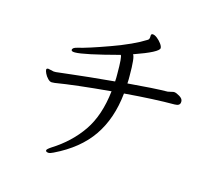

<svg xmlns="http://www.w3.org/2000/svg" viewBox="-109 -873 1219 1069"><g transform="rotate(15 500.0 -339.0)"><path d="M808 -446 840 -453H844Q856 -452 875 -440.5Q894 -429 895 -415V-410Q895 -387 863 -387Q748 -387 575 -373Q560 -225 489.5 -122.5Q419 -20 282 46Q264 55 254.5 55Q245 55 240 50Q238 46 238 45Q238 38 262 22Q364 -42 426.5 -133Q489 -224 505 -367Q302 -349 187 -330Q181 -329 170 -329Q159 -329 147 -341.5Q135 -354 128.5 -368Q122 -382 122 -389Q122 -396 130 -397H133L165 -390H178Q184 -390 265.5 -400Q347 -410 510 -425Q511 -436 511 -446V-468Q511 -570 502 -576Q302 -523 252 -523Q231 -523 231 -532Q231 -546 259 -552Q315 -565 436.5 -609Q558 -653 624 -695Q635 -700 635 -716V-721Q635 -733 644 -733Q656 -733 671 -721Q686 -709 696.5 -694.5Q707 -680 707 -670Q707 -646 567 -597Q580 -585 580 -476Q580 -465 580 -454Q580 -443 579 -432Q729 -445 808 -446Z"/></g></svg>

Font: ToneOZ-Pinyin-WenKai-Regular
Style: Regular
Weight: 400
Designer: Fontworks Inc.
Foundry: ToneOZ
Version: Version 0.240331